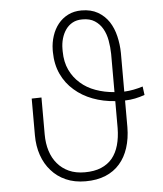

<svg xmlns="http://www.w3.org/2000/svg" viewBox="-53 -775 705 831"><g transform="rotate(-5 300.0 -360.0)"><path d="M571.8 -340.3 566.9 -377.4Q546.9 -371.1 526.6 -367.2Q506.3 -363.3 485.8 -362.3V-529.8Q485.4 -567.4 476.8 -603.3Q468.3 -639.2 450.2 -667Q431.6 -694.8 402.3 -711.7Q373 -728.5 331.5 -728.5Q298.8 -728.5 273.2 -715.6Q247.6 -702.6 230 -680.7Q212.4 -658.7 202.9 -629.6Q193.4 -600.6 192.9 -569.3V-559.6Q193.4 -505.9 213.1 -463.6Q232.9 -421.4 267.1 -392.1Q300.8 -362.3 346.2 -345.2Q391.6 -328.1 443.4 -324.7V-207.5Q442.9 -166.5 433.6 -133.5Q424.3 -100.6 405.3 -77.1Q386.2 -54.2 356.4 -41.7Q326.7 -29.3 285.6 -29.3Q246.1 -29.3 216.6 -42.7Q187 -56.2 167 -80.1Q147 -103.5 136.7 -136.2Q126.5 -168.9 126.5 -207.5V-368.2L84 -367.2V-207.5Q84 -160.6 97.7 -121.1Q111.3 -81.5 137.2 -52.7Q162.6 -23.4 200 -6.8Q237.3 9.8 285.6 9.8Q335 9.8 372.3 -5.6Q409.7 -21 434.6 -49.8Q459.5 -78.1 472.4 -118.4Q485.4 -158.7 485.8 -207.5V-323.7Q508.3 -324.2 529.8 -328.6Q551.3 -333 571.8 -340.3ZM235.4 -558.6V-569.3Q235.4 -593.3 241.7 -615Q248 -636.7 259.8 -653.3Q271.5 -669.9 289.3 -679.7Q307.1 -689.5 331.5 -689.5Q364.3 -689.9 385.7 -676Q407.2 -662.1 419.9 -639.6Q432.6 -617.2 437.7 -588.4Q442.9 -559.6 443.4 -529.8V-363.8Q399.9 -367.2 362.1 -380.9Q324.2 -394.5 296.9 -418.9Q268.6 -443.4 252.2 -478Q235.8 -512.7 235.4 -558.6Z"/></g></svg>

Font: Roboto Mono ExtraLight
Style: Regular
Weight: 250
Monospace: yes
Designer: Google
Version: Version 3.000